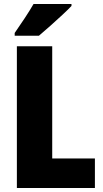

<svg xmlns="http://www.w3.org/2000/svg" viewBox="-20 -947 519 967"><path d="M65 0V-714H243V-149H458V0ZM340 -917Q323 -899 294 -872Q265 -845 233 -816.5Q201 -788 176 -767H54V-781Q79 -817 104.5 -855.5Q130 -894 149 -927H340Z"/></svg>

Font: Noto Sans Bengali Condensed Black
Style: Regular
Weight: 900
Width: 3
Designer: Joana Ranito - Universal Thirst; Jelle Bosma - Monotype Design Team
Foundry: Universal Thirst ehf.
Version: Version 3.000; ttfautohint (v1.8.4.7-5d5b)